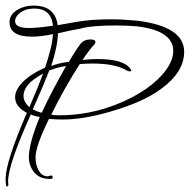

<svg xmlns="http://www.w3.org/2000/svg" viewBox="-28 -578 678 686"><path d="M-1 88Q-5 89 -6 85Q-7 80 -7.5 74Q-8 68 -8 61Q-8 1 68 -175Q26 -196 26 -231Q26 -257 53.5 -285Q81 -313 130 -335L133 -336Q145 -372 152.5 -402Q160 -432 161 -456Q118 -447 86 -447Q6 -447 6 -499Q6 -525 32 -541.5Q58 -558 92 -558Q169 -558 178 -488L246 -500Q299 -509 368 -509Q393 -509 417 -507.5Q441 -506 463 -504Q630 -483 630 -393Q630 -320 547 -260Q513 -235 468.5 -215.5Q424 -196 369 -180Q271 -151 197 -151Q184 -151 171.5 -151.5Q159 -152 147 -153Q99 -56 99 -16Q99 12 110 30Q121 52 143 52L150 50Q152 50 153 49.5Q154 49 155 49Q160 49 160 56Q160 61 155 61Q119 63 98.5 42.5Q78 22 75 -12Q74 -63 114 -160Q95 -163 82 -169Q1 11 1 69Q1 78 2 82Q2 86 -1 88ZM75 -478Q90 -478 111.5 -480Q133 -482 161 -486Q155 -552 85 -547Q62 -546 44 -532.5Q26 -519 26 -502Q26 -478 75 -478ZM184 -166Q289 -166 388 -205Q449 -229 494.5 -261Q540 -293 565.5 -328.5Q591 -364 591 -396Q591 -469 460 -484Q426 -487 384 -487Q346 -487 314 -484.5Q282 -482 256 -475Q243 -473 224 -469Q205 -465 179 -459Q178 -413 155 -342Q183 -353 218 -357Q240 -395 258 -419Q270 -437 296 -437Q313 -437 313 -427Q313 -424 309 -419Q294 -404 267 -364Q296 -367 320 -367Q418 -367 440 -329Q443 -323 436 -323Q430 -323 425 -326Q406 -338 375.5 -344.5Q345 -351 302 -351Q291 -351 279.5 -350.5Q268 -350 257 -349Q201 -262 155 -168Q161 -167 169 -166.5Q177 -166 184 -166ZM121 -175Q139 -214 161 -256Q183 -298 208 -342Q191 -340 176 -335.5Q161 -331 148 -326Q139 -303 124.5 -268.5Q110 -234 89 -187Q103 -180 121 -175ZM77 -195Q110 -272 126 -315Q56 -278 56 -235Q56 -214 77 -195Z"/></svg>

Font: Passions Conflict
Style: Regular
Weight: 400
Designer: Robert E. Leuschke
Foundry: Robert E. Leuschke
Version: Version 1.010; ttfautohint (v1.8.3)